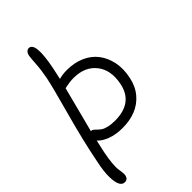

<svg xmlns="http://www.w3.org/2000/svg" viewBox="-309 -851 1202 1202"><g transform="rotate(-45 292.0 -250.0)"><path d="M38.1 259.8Q17.1 259.8 5.4 238Q-6.3 216.3 -7.6 167.7Q-8.8 119.1 7.8 42Q36.6 -106 89.1 -296.9Q141.6 -487.8 152.8 -544.9Q164.6 -603.5 168 -657.2Q171.4 -710.9 173.8 -723.1Q176.8 -740.7 185.5 -750.2Q194.3 -759.8 206.1 -759.8Q264.2 -759.8 225.1 -564Q223.6 -556.2 208 -484.9Q236.8 -494.1 278.8 -494.1Q343.8 -494.1 395.8 -471.2Q447.8 -448.2 479.7 -407Q511.7 -365.7 524.2 -308.1Q536.6 -250.5 522 -181.2Q509.3 -118.2 472.7 -74.7Q436 -31.2 384.3 -10.7Q332.5 9.8 269 9.8Q209 9.8 163.8 -7.6Q118.7 -24.9 98.1 -49.8Q95.2 -36.6 89.1 -9.8Q83 17.1 80.1 30.8Q69.3 83 66.4 121.3Q63.5 159.7 66.4 174.3Q69.3 189 70.8 205.6Q72.3 222.2 70.8 231Q64.5 259.8 38.1 259.8ZM116.2 -117.2Q125 -117.2 132.6 -110.8Q140.1 -104.5 148.7 -95.7Q157.2 -86.9 169.9 -77.9Q182.6 -68.8 207.8 -62.5Q232.9 -56.2 267.1 -56.2Q427.2 -56.2 454.1 -196.8Q474.6 -299.8 423.3 -364.5Q372.1 -429.2 272.9 -429.2Q253.9 -429.2 239.5 -427.5Q225.1 -425.8 209 -422.4Q192.9 -418.9 191.9 -418.9Q122.6 -153.3 113.8 -117.2Z"/></g></svg>

Font: Shantell Sans Irregular
Style: Italic
Weight: 300
Italic angle: -11.31°
Designer: Stephen Nixon, Anya Danilova, Shantell Martin
Foundry: Arrow Type
Version: Version 1.006;[9816181b4]